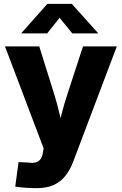

<svg xmlns="http://www.w3.org/2000/svg" viewBox="-20 -770 632 996"><path d="M59.1 198.2 76.2 70.8 125.5 73.2Q148.9 76.7 164.8 72.5Q180.7 68.4 189.9 55.9Q199.2 43.5 202.1 22.9L206.5 0L5.9 -529.3H183.6L262.2 -278.3Q277.8 -227.1 289.8 -175.3Q301.8 -123.5 314.9 -67.9H272.5Q285.6 -123.5 298.8 -175.5Q312 -227.5 328.6 -278.3L410.6 -529.3H585.9L360.8 65.9Q343.8 111.3 318.8 142.6Q293.9 173.8 257.8 189.9Q221.7 206.1 169.9 206.1Q141.1 206.1 112.1 203.9Q83 201.7 59.1 198.2ZM224.6 -596.7H90.8V-598.1L225.6 -750H352.5L488.8 -598.1V-596.7H355L289.1 -677.7Z"/></svg>

Font: Inter 24pt ExtraBold
Style: Regular
Weight: 800
Designer: Rasmus Andersson
Foundry: rsms
Version: Version 4.001;git-66647c0bb